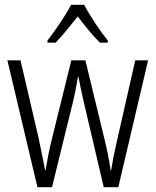

<svg xmlns="http://www.w3.org/2000/svg" viewBox="-20 -878 652 805"><path d="M333 -858H278C256 -814 210 -748 179 -708V-699H213C241 -727 276 -772 306 -809C335 -771 368 -729 399 -699H432V-708C405 -741 356 -812 333 -858ZM332 -447 415 -93H476L601 -625H547L469 -281C458 -234 452 -203 446 -164H444C437 -212 427 -259 417 -299L338 -625H279L199 -301C186 -251 177 -199 171 -164H169C161 -206 152 -252 141 -303L66 -625H11L137 -93H198L285 -447C294 -483 301 -522 307 -556H309C315 -523 323 -485 332 -447Z"/></svg>

Font: Noto Sans Kannada UI Condensed Light
Style: Regular
Weight: 300
Width: 3
Designer: Jelle Bosma - Monotype Design Team
Foundry: Monotype Imaging Inc.
Version: Version 2.005